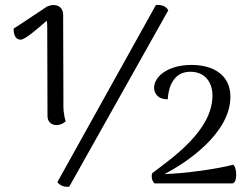

<svg xmlns="http://www.w3.org/2000/svg" viewBox="-20 -726 983 760"><path d="M597 -706 207 -5C219 10 235 15 254 13L646 -685C637 -703 616 -708 597 -706ZM203 -231C222 -231 234 -240 240 -246C232 -270 230 -299 231 -324L230 -668C230 -692 214 -706 192 -706C182 -706 173 -703 166 -700C138 -682 41 -616 34 -613C34 -607 33 -569 62 -569C80 -569 134 -617 165 -644C167 -634 167 -625 167 -612L168 -267C168 -244 183 -231 203 -231ZM592 0H900C920 -2 919 -62 903 -74C840 -57 709 -39 631 -37C715 -80 892 -197 892 -343C892 -432 821 -469 738 -469C645 -469 590 -423 590 -379C590 -359 602 -333 644 -333C646 -374 663 -442 733 -442C794 -442 821 -397 821 -348C821 -209 662 -101 582 -40C578 -23 583 -7 592 0Z"/></svg>

Font: Arima Koshi
Style: Regular
Weight: 400
Designer: Joana Correia and Natanael Gama
Foundry: NDISCOVER
Version: Version 1.019;PS 001.019;hotconv 1.0.88;makeotf.lib2.5.64775